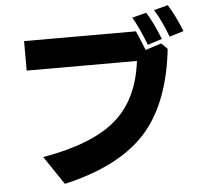

<svg xmlns="http://www.w3.org/2000/svg" viewBox="-61 -931 1121 1064"><g transform="rotate(-5 500.0 -399.5)"><path d="M100.6 -575.2V-739.3H722.7Q735.4 -711.9 767.6 -631.8L856.4 -660.2L889.6 -627Q856.4 -324.2 709 -162.6Q561.5 -1 256.8 68.4L150.4 -89.8Q426.8 -137.7 557.6 -250.5Q688.5 -363.3 713.9 -575.2ZM709 -816.4 788.1 -836.9Q824.2 -781.2 862.3 -684.6L782.2 -659.2Q740.2 -766.6 709 -816.4ZM833 -847.7 911.1 -868.2Q948.2 -809.6 985.4 -717.8L906.2 -693.4Q871.1 -787.1 833 -847.7Z"/></g></svg>

Font: GenEi M Gothic v2 Heavy
Style: Regular
Weight: 800
Version: Version 2.0